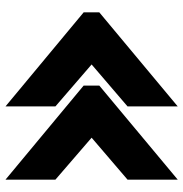

<svg xmlns="http://www.w3.org/2000/svg" viewBox="-4 -676 668 700"><g transform="rotate(-90 330.0 -326.0)"><path d="M25 -195 178 -326 25 -458V-640L368 -355V-298L25 -12ZM292 -195 445 -326 292 -458V-640L635 -355V-298L292 -12Z"/></g></svg>

Font: Pridi
Style: Bold
Weight: 700
Designer: Katatrad Team
Foundry: CadsonDemak
Version: Version 1.001